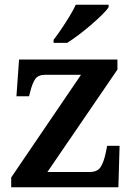

<svg xmlns="http://www.w3.org/2000/svg" viewBox="-20 -786 562 806"><path d="M27 0V-41L320 -472H170Q141 -472 128.5 -455Q116 -438 106 -398L102 -382H49L60 -536H473V-494L179 -64H357Q389 -64 402.5 -85Q416 -106 424 -145L430 -174H482L477 0ZM205 -619Q220 -638 237.5 -664Q255 -690 271.5 -717Q288 -744 298 -766H436V-756Q428 -743 407.5 -723Q387 -703 361.5 -681Q336 -659 310 -639.5Q284 -620 262 -606H205Z"/></svg>

Font: Noto Serif Vithkuqi SemiBold
Style: Regular
Weight: 600
Version: Version 1.005